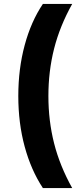

<svg xmlns="http://www.w3.org/2000/svg" viewBox="-20 -762 397 976"><path d="M198 194Q138 103 105.5 -16.5Q73 -136 73 -274Q73 -412 105.5 -532.5Q138 -653 198 -742H347Q284 -629 255 -514.5Q226 -400 226 -274Q226 -148 255 -33.5Q284 81 347 194Z"/></svg>

Font: MOST Montserrat
Style: Bold
Weight: 700
Designer: Julieta Ulanovsky
Foundry: Julieta Ulanovsky
Version: Version 8.000;March 11, 2024;FontCreator 15.0.0.2926 64-bit